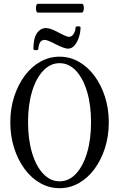

<svg xmlns="http://www.w3.org/2000/svg" viewBox="-20 -973 624 1006"><path d="M292 13Q238 13 191 -13.5Q144 -40 109 -87.5Q74 -135 54 -197.5Q34 -260 34 -332Q34 -404 54 -466Q74 -528 109 -575.5Q144 -623 191 -649.5Q238 -676 292 -676Q346 -676 393 -649.5Q440 -623 475 -575.5Q510 -528 530 -466Q550 -404 550 -332Q550 -260 530 -197.5Q510 -135 475 -87.5Q440 -40 393 -13.5Q346 13 292 13ZM292 -23Q341 -23 378 -62.5Q415 -102 436 -172Q457 -242 457 -333Q457 -424 436 -493.5Q415 -563 378 -602.5Q341 -642 292 -642Q244 -642 206.5 -602.5Q169 -563 148 -493.5Q127 -424 127 -333Q127 -242 148 -172Q169 -102 206.5 -62.5Q244 -23 292 -23ZM336 -718Q318 -718 272 -741Q229 -764 214 -764Q198 -764 190 -751Q182 -738 181 -716Q180 -710 167.5 -710Q155 -710 155 -716Q155 -772 173.5 -799Q192 -826 221 -826Q244 -826 286 -803Q329 -780 341 -780Q357 -780 366.5 -796.5Q376 -813 376 -830Q376 -835 389 -835Q402 -835 402 -830Q402 -804 393.5 -778Q385 -752 370.5 -735Q356 -718 336 -718ZM179 -907Q172 -907 169.5 -918.5Q167 -930 169.5 -941.5Q172 -953 179 -953H409Q416 -953 418.5 -941.5Q421 -930 418 -918.5Q415 -907 407 -907Z"/></svg>

Font: Junicode Two Beta Condensed
Style: Regular
Weight: 400
Width: 3
Designer: Peter S. Baker
Foundry: Briery Creek Software
Version: Version 1.053; ttfautohint (v1.8.4)